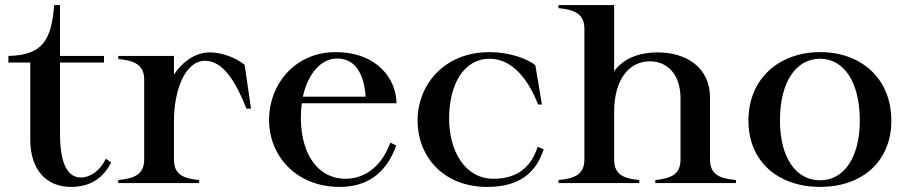

<svg xmlns="http://www.w3.org/2000/svg" viewBox="-20 -720 3569 755"><path d="M13 -474H99V-172C99 -48 166 15 259 15C331 15 384 -16 417 -81L396 -96C374 -48 334 -22 298 -22C248 -22 216 -73 216 -192V-474H389V-500H216V-700H193C182 -567 152 -503 13 -500Z M664 -93V-244C664 -365 708 -481 786 -481C858 -481 908 -397 949 -293H967L942 -465C907 -493 854 -514 805 -514C750 -514 700 -480 664 -427V-500H445V-488C509 -482 547 -465 547 -407V-93C547 -34 508 -18 445 -12V0H763V-12C700 -18 664 -34 664 -93Z M1316 15C1420 15 1498 -35 1538 -148L1515 -159C1476 -54 1404 -17 1339 -17C1231 -17 1165 -112 1163 -252C1163 -274 1164 -295 1167 -314H1539C1539 -408 1464 -515 1299 -515C1143 -515 1038 -392 1038 -247C1039 -105 1146 15 1316 15ZM1171 -340C1191 -432 1244 -490 1305 -490C1361 -490 1409 -454 1418 -340Z M1896 15C2028 15 2089 -45 2118 -133L2094 -143C2072 -71 2021 -17 1921 -17C1807 -17 1746 -128 1746 -254C1746 -381 1799 -489 1906 -489C1981 -489 2049 -429 2096 -309H2111L2085 -464C2052 -490 1982 -515 1905 -515C1726 -515 1622 -386 1622 -246C1622 -107 1721 15 1896 15Z M2176 -12V0H2494V-12C2431 -18 2395 -34 2395 -93V-280C2395 -404 2451 -479 2536 -479C2600 -479 2656 -432 2656 -333V-93C2656 -35 2621 -19 2557 -12V0H2874V-12C2809 -18 2772 -34 2772 -93V-336C2772 -457 2676 -514 2566 -514C2506 -514 2438 -498 2395 -440V-700H2176V-688C2240 -682 2278 -665 2278 -607V-93C2278 -34 2240 -18 2176 -12Z M3205 15C3368 15 3485 -83 3485 -246C3485 -409 3369 -515 3205 -515C3042 -515 2923 -409 2923 -246C2923 -83 3042 15 3205 15ZM3205 -11C3110 -11 3047 -100 3047 -246C3047 -398 3110 -489 3205 -489C3298 -489 3361 -398 3361 -246C3361 -100 3298 -11 3205 -11Z"/></svg>

Font: Sprat Medium
Style: Regular
Weight: 500
Designer: Ethan Nakache
Foundry: Collletttivo
Version: Version 2.000;Glyphs 3.2 (3217)